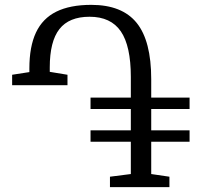

<svg xmlns="http://www.w3.org/2000/svg" viewBox="-20 -771 881 791"><path d="M433 0V-43L519 -54V-187H353V-234H519V-322H353V-369H519V-454Q519 -581.5 477.8 -641.8Q436.5 -702 349 -702Q264.5 -702 224.8 -651.2Q185 -600.5 185 -493V-475L258 -463V-420H30V-463L101 -474V-489Q101 -579 128.2 -637Q155.5 -695 212 -723Q268.5 -751 356 -751Q483 -751 543 -676.8Q603 -602.5 603 -445V-369H761V-322H603V-234H761V-187H603V-54L678 -43V0Z"/></svg>

Font: Merriweather Light
Style: Regular
Weight: 300
Designer: Eben Sorkin
Foundry: Eben Sorkin
Version: Version 2.100